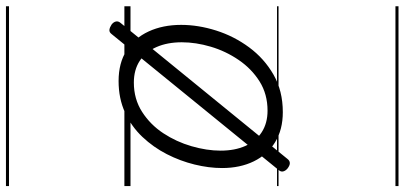

<svg xmlns="http://www.w3.org/2000/svg" viewBox="-368 -570 1326 629"><g transform="rotate(90 294.5 -255.0)"><path d="M245 19Q186 19 145 -7Q104 -33 82.5 -79.5Q61 -126 61 -186Q61 -242 79.5 -300.5Q98 -359 134.5 -408.5Q171 -458 224 -488.5Q277 -519 347 -519Q404 -519 445 -494Q486 -469 508 -424Q530 -379 530 -320Q530 -277 518.5 -230Q507 -183 484.5 -139Q462 -95 428 -59Q394 -23 348 -2Q302 19 245 19ZM250 -31Q304 -31 346 -58Q388 -85 416 -127.5Q444 -170 458.5 -220Q473 -270 473 -315Q473 -362 457.5 -396.5Q442 -431 412.5 -450Q383 -469 342 -469Q288 -469 246.5 -443Q205 -417 176 -374.5Q147 -332 132.5 -283Q118 -234 118 -188Q118 -141 133.5 -105.5Q149 -70 178.5 -50.5Q208 -31 250 -31ZM91 42Q85 50 77 49Q69 48 60 42Q52 36 50 28Q48 20 55 12L500 -534Q506 -542 514 -542Q522 -542 532 -534Q539 -528 541 -520.5Q543 -513 537 -506ZM0 378H589V388H0ZM0 -20H589V0H0ZM0 -505H589V-500H0ZM0 -898H589V-888H0Z"/></g></svg>

Font: Playwrite DE SAS Guides
Style: Regular
Weight: 400
Designer: Veronika Burian, José Scaglione
Foundry: TypeTogether
Version: Version 1.003